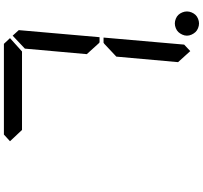

<svg xmlns="http://www.w3.org/2000/svg" viewBox="-48 -992 1040 984"><g transform="rotate(-90 472.0 -500.0)"><path d="M900.4 -85.9Q905.3 -74.2 905.3 -62Q905.3 -49.8 900.4 -38.1Q895.5 -26.4 887.7 -18.1Q879.9 -9.8 867.7 -4.9Q855.5 0 843.8 0Q832 0 819.8 -4.9Q807.6 -9.8 799.8 -18.1Q792 -26.4 786.6 -38.1Q781.2 -49.8 781.2 -62Q781.2 -74.2 786.6 -85.9Q792 -97.7 799.8 -106Q807.6 -114.3 819.8 -119.1Q832 -124 843.8 -124Q855.5 -124 867.7 -119.1Q879.9 -114.3 887.7 -106Q895.5 -97.7 900.4 -85.9ZM240.2 -968.8 274.4 -1000H739.3L768.6 -968.8L700.2 -907.2H297.9ZM739.3 -485.4 745.1 -489.3H771.5L735.4 -76.2L702.1 -44.9L645.5 -107.4L673.8 -423.8ZM781.2 -955.1 809.6 -923.8 773.4 -509.8H747.1L742.2 -513.7L686.5 -575.2L714.8 -892.6Z"/></g></svg>

Font: my7seg
Style: Book
Weight: 400
Italic angle: -5°
Designer: Keshikan(Twitter:@keshinomi_88pro)
Version: Version 0.46